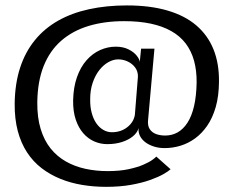

<svg xmlns="http://www.w3.org/2000/svg" viewBox="-20 -696 902 726"><path d="M381 10.5Q433.5 10.5 475.2 3Q517 -4.5 547.8 -15.5Q578.5 -26.5 597.8 -37.5Q617 -48.5 625 -56L571 -104Q568.5 -100.5 556.5 -91.8Q544.5 -83 522 -73.2Q499.5 -63.5 466 -56.2Q432.5 -49 387 -49Q342.5 -49 302.5 -57.8Q262.5 -66.5 229 -85.5Q195.5 -104.5 171.2 -134.8Q147 -165 133.8 -208.2Q120.5 -251.5 121 -309Q122 -388.5 145.2 -446.5Q168.5 -504.5 211.5 -542Q254.5 -579.5 314.8 -597.8Q375 -616 449.5 -616Q506 -616 550.5 -606.5Q595 -597 628 -578.2Q661 -559.5 682.2 -531.5Q703.5 -503.5 713.8 -466.2Q724 -429 723.5 -383.5Q722.5 -332.5 713.8 -294.8Q705 -257 689 -232.2Q673 -207.5 651.8 -195.5Q630.5 -183.5 604.5 -183.5Q585.5 -183.5 570 -189.2Q554.5 -195 546 -208Q537.5 -221 540 -243L564 -512H513.5L508.5 -461.5Q508 -471.5 497.2 -485.2Q486.5 -499 466.2 -509.2Q446 -519.5 417.5 -519.5Q387.5 -519.5 358.8 -506.8Q330 -494 307.2 -468.2Q284.5 -442.5 271 -404.2Q257.5 -366 256.5 -316Q256 -274.5 266.5 -243.5Q277 -212.5 295 -192Q313 -171.5 336.5 -161.2Q360 -151 385.5 -151Q416.5 -151 441.2 -159Q466 -167 482.5 -180.5Q499 -194 504 -211.5Q502.5 -196 509.2 -182.2Q516 -168.5 529.5 -158.2Q543 -148 561.8 -142Q580.5 -136 602.5 -136Q633 -136 662.5 -145Q692 -154 717.8 -172.8Q743.5 -191.5 763.8 -221Q784 -250.5 795.8 -291.5Q807.5 -332.5 808 -386Q809 -455 787.5 -508.8Q766 -562.5 722.5 -599.8Q679 -637 613.2 -656.2Q547.5 -675.5 460 -675.5Q382.5 -675.5 317 -661.2Q251.5 -647 199.8 -617.8Q148 -588.5 111.8 -544Q75.5 -499.5 56 -439.8Q36.5 -380 35.5 -304.5Q35 -246.5 47.2 -200.5Q59.5 -154.5 82.5 -119.5Q105.5 -84.5 137.5 -60Q169.5 -35.5 208.2 -19.8Q247 -4 290.8 3.2Q334.5 10.5 381 10.5ZM403 -196Q386 -196 370.8 -204.8Q355.5 -213.5 344.2 -229.8Q333 -246 326.8 -269Q320.5 -292 321 -321.5Q321 -355.5 330.5 -383.2Q340 -411 355.5 -430.8Q371 -450.5 389.8 -461Q408.5 -471.5 427 -471.5Q445.5 -471.5 462.8 -463.5Q480 -455.5 491 -440.8Q502 -426 501.5 -406L490 -262Q485.5 -234 461.2 -215Q437 -196 403 -196Z"/></svg>

Font: Anybody UltraCondensed Thin
Style: Regular
Weight: 400
Version: Version 1.111